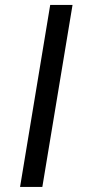

<svg xmlns="http://www.w3.org/2000/svg" viewBox="-20 -735 336 755"><path d="M265.2 -715.5 146.5 0H58.9L177.4 -715.5Z"/></svg>

Font: Inter
Style: Italic
Weight: 400
Italic angle: -9.3988°
Designer: Rasmus Andersson
Foundry: rsms
Version: Version 4.001;git-66647c0bb